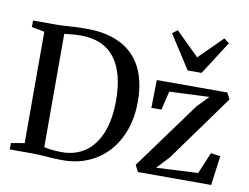

<svg xmlns="http://www.w3.org/2000/svg" viewBox="-87 -956 1411 1089"><g transform="rotate(10 619.0 -412.0)"><path d="M327.5 8Q308 8 285.8 6.8Q263.5 5.5 241.2 3.8Q219 2 198.5 1Q178 0 162 0H31V-37L108 -50V-691.5L34 -705.5V-743H160Q188.5 -743 218.2 -744.8Q248 -746.5 278 -748.2Q308 -750 337.5 -750Q434.5 -750 503.2 -724.2Q572 -698.5 615.2 -651.2Q658.5 -604 679 -538.8Q699.5 -473.5 699.5 -394.5Q699.5 -304 673 -229.5Q646.5 -155 597.5 -101.2Q548.5 -47.5 480.2 -19Q412 9.5 327.5 8ZM327.5 -36Q403.5 -37 459.2 -76.2Q515 -115.5 545.8 -191.5Q576.5 -267.5 576.5 -377Q576.5 -456.5 560.5 -517.8Q544.5 -579 512.2 -621.2Q480 -663.5 430.8 -685Q381.5 -706.5 314.5 -706.5Q295 -706.5 276.8 -705Q258.5 -703.5 244.2 -701.8Q230 -700 221.5 -699.5V-47Q237.5 -43 255.2 -40.5Q273 -38 291.5 -37Q310 -36 327.5 -36ZM1094.5 -490 865 -480 839 -372 781 -371.5 784 -532.5H1190L1209 -495.5L933 -113L866 -42L1106.5 -54L1158.5 -177.5L1213.5 -169.5L1191 0H769.5L749.5 -38L1031 -424ZM947 -616.5 823 -809 852.5 -831.5 987 -699 1120.5 -831.5 1150.5 -809 1027 -616.5Z"/></g></svg>

Font: Merriweather 72pt Medium
Style: Regular
Weight: 500
Version: Version 2.100